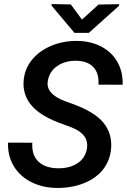

<svg xmlns="http://www.w3.org/2000/svg" viewBox="-20 -924 630 954"><path d="M412.1 -186.5Q422.9 -256.8 335.4 -291L295.9 -305.7Q185.5 -344.2 139.2 -397Q92.8 -449.7 97.2 -519.5Q101.1 -580.1 138.4 -626.2Q175.8 -672.4 236.8 -697.3Q297.9 -722.2 366.7 -720.7Q433.1 -719.2 484.9 -691.7Q536.6 -664.1 564 -615Q591.3 -565.9 589.4 -502.9L469.2 -503.4Q472.7 -559.1 444.6 -589.8Q416.5 -620.6 359.9 -622.1Q302.7 -623 263.4 -595.2Q224.1 -567.4 217.3 -520Q207.5 -458 300.3 -422.4L336.9 -409.2Q448.7 -369.1 493.2 -315.2Q537.6 -261.2 532.2 -187.5Q527.3 -127.4 492.7 -82.8Q458 -38.1 396.7 -13.7Q335.4 10.7 261.7 9.8Q191.9 9.3 135 -19.5Q78.1 -48.3 47.9 -99.4Q17.6 -150.4 20 -215.3L140.6 -214.8Q136.7 -154.3 170.4 -121.6Q204.1 -88.9 267.1 -87.9Q325.7 -86.9 365 -112.8Q404.3 -138.7 412.1 -186.5ZM387.2 -826.7 469.7 -901.4 571.8 -903.3V-895.5L421.4 -760.7H350.1L236.3 -896V-903.8L332 -901.9Z"/></svg>

Font: Roboto Medium
Style: Italic
Weight: 500
Italic angle: -12°
Designer: Google
Version: Version 2.134; 2016